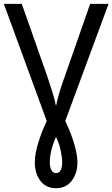

<svg xmlns="http://www.w3.org/2000/svg" viewBox="-20 -734 582 994"><path d="M270 240.2C304.7 240.2 331.5 227.5 351.6 201.7C371.1 175.8 380.9 144.5 380.9 106.9C380.9 57.6 359.4 -21.5 317.9 -107.9L542 -713.9H446.8L316.9 -342.8C295.4 -284.2 279.3 -231.9 270 -185.1C260.7 -231.9 243.7 -282.2 224.1 -340.8L92.8 -713.9H0L222.2 -106.9C204.6 -71.3 189.9 -33.7 178.2 4.9C166 43.5 160.2 77.6 160.2 106.9C160.2 145 169.9 176.8 189 202.1C208 227.5 235.4 240.2 270 240.2ZM270 162.1C251 162.1 237.8 144 237.8 103C237.8 73.7 247.1 24.4 270 -24.9C281.2 -2 289.6 22 294.4 45.9C299.3 69.8 301.8 89.8 301.8 105C301.8 144.5 290 162.1 270 162.1Z"/></svg>

Font: Avrile Sans
Style: Regular
Weight: 400
Designer: Monotype Design Team, Google (font), Stefan Peev (BGR Cyrillic), Cristiano Sobral (main changes)
Foundry: The Avrile Sans Project Authors
Version: Version 3.110